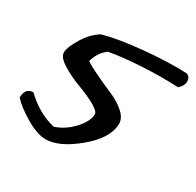

<svg xmlns="http://www.w3.org/2000/svg" viewBox="-138 -780 958 937"><g transform="rotate(30 341.5 -312.0)"><path d="M224 0Q176 0 109.5 -39.5Q43 -79 13 -114Q14 -168 59 -169Q135 -95 228 -73Q284 -91 327.5 -138Q371 -185 372 -225Q374 -256 231 -310Q178 -330 133.5 -358Q89 -386 90 -414.5Q91 -443 124 -497Q157 -551 203 -579Q286 -602 422 -615Q558 -628 662 -623Q683 -613 682.5 -589Q682 -565 658 -543Q565 -548 456.5 -542Q348 -536 274 -522Q233 -492 218 -437Q255 -411 394 -351Q435 -333 467 -304Q499 -275 498 -242Q495 -162 397.5 -81Q300 0 224 0Z"/></g></svg>

Font: Tillana SemiBold
Style: Regular
Weight: 600
Designer: Lipi Raval (Devanagari, Latin), Jonny Pinhorn (Latin)
Foundry: Indian Type Foundry
Version: Version 2.003;PS 1.0;hotconv 1.0.79;makeotf.lib2.5.61930; tt